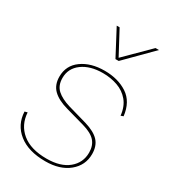

<svg xmlns="http://www.w3.org/2000/svg" viewBox="-180 -818 820 921"><g transform="rotate(30 229.5 -357.5)"><path d="M219 10Q125 10 71 -33Q17 -76 14 -147L29 -151Q33 -84 81.5 -44Q130 -4 218 -4Q295 -4 338 -39.5Q381 -75 381 -131Q381 -170 359.5 -194Q338 -218 288 -232L185 -261Q131 -276 103 -303Q75 -330 75 -376Q75 -438 124.5 -473.5Q174 -509 250 -509Q324 -509 376 -475Q428 -441 437 -365L423 -360Q418 -408 393 -438Q368 -468 330 -481.5Q292 -495 248 -495Q178 -495 134.5 -463Q91 -431 91 -378Q91 -336 116.5 -313Q142 -290 189 -276L294 -246Q348 -230 372.5 -203.5Q397 -177 397 -132Q397 -70 348.5 -30Q300 10 219 10ZM266 -583 191 -725H207L276 -596L406 -725H425L284 -583Z"/></g></svg>

Font: Prodigy Sans Thin
Style: Italic
Weight: 100
Italic angle: -13°
Designer: Wei Huang
Foundry: Wei Huang
Version: Version 1.003; ttfautohint (v1.8.3)